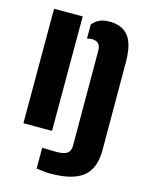

<svg xmlns="http://www.w3.org/2000/svg" viewBox="-122 -685 746 972"><g transform="rotate(15 251.0 -199.5)"><path d="M41 0V-600H191V0ZM165 204V95Q178.5 95.5 201.2 96.2Q224 97 238 97Q278 97 295.2 85.5Q312.5 74 313 47L312 -454Q311.5 -478 300.5 -489.5Q289.5 -501 266 -501Q254.5 -501 241 -497V-571Q256.5 -590 277 -600Q297.5 -610 331 -610Q393.5 -610 427 -571Q460.5 -532 462 -441L463 33Q461.5 128 407.2 169.5Q353 211 238 211Q221 211 202 209Q183 207 165 204Z"/></g></svg>

Font: Big Shoulders Stencil Display Thin Black
Style: Regular
Weight: 900
Version: Version 2.001